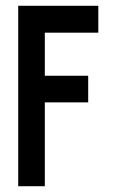

<svg xmlns="http://www.w3.org/2000/svg" viewBox="-20 -644 390 664"><path d="M43 0V-624H320V-531H135V-382H285V-290H135V0Z"/></svg>

Font: Inconsolata ExtraCondensed ExtraBold
Style: Regular
Weight: 800
Width: 2
Monospace: yes
Designer: Raph Levien, Cyreal, Brenton Simpson
Foundry: Raph Levien, Cyreal, Google
Version: Version 3.001; ttfautohint (v1.8.2.53-6de2)